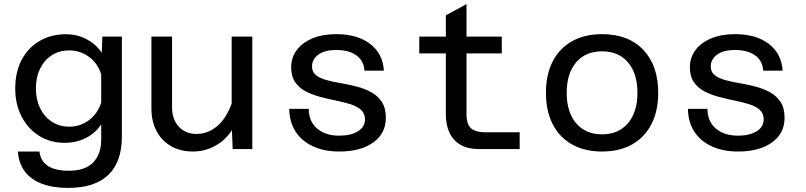

<svg xmlns="http://www.w3.org/2000/svg" viewBox="-20 -729 3940 939"><path d="M477.5 -471 480.5 -550H576V-60Q576 62 510.2 126Q444.5 190 312.5 190Q240 190 186.5 170.2Q133 150.5 102.5 111Q72 71.5 67.5 12H173Q178 57.5 213.2 81.8Q248.5 106 317.5 106Q395.5 106 435.2 66Q475 26 475 -47.5V-121Q447 -78.5 400.5 -54.5Q354 -30.5 296.5 -30.5Q225.5 -30.5 171 -64.8Q116.5 -99 85.5 -159.2Q54.5 -219.5 54.5 -295.5Q54.5 -378 86.5 -437.5Q118.5 -497 174.5 -529.2Q230.5 -561.5 301.5 -561.5Q358.5 -561.5 404.8 -536.5Q451 -511.5 477.5 -471ZM318.5 -109.5Q372.5 -109.5 415 -141.2Q457.5 -173 475 -227V-365.5Q457.5 -420 415 -451.2Q372.5 -482.5 318.5 -482.5Q270 -482.5 233.2 -458.8Q196.5 -435 176 -393.2Q155.5 -351.5 155.5 -297Q155.5 -242.5 176 -200.2Q196.5 -158 233.2 -133.8Q270 -109.5 318.5 -109.5Z M821.5 -550V-203.5Q821.5 -145 854.5 -109.5Q887.5 -74 941 -74Q1001.5 -74 1049.2 -118.5Q1097 -163 1124.5 -257L1141 -144Q1109.5 -66.5 1051.2 -27.2Q993 12 924 12Q861.5 12 816 -14.5Q770.5 -41 745.5 -88.2Q720.5 -135.5 720.5 -199V-550ZM1214 -550V0H1118L1113 -124V-550Z M1639.5 12Q1566.5 12 1511.2 -13.2Q1456 -38.5 1425.8 -85.2Q1395.5 -132 1394.5 -196.5H1490Q1490 -135.5 1530.8 -100.5Q1571.5 -65.5 1639 -65.5Q1696 -65.5 1730.5 -87Q1765 -108.5 1765 -145.5Q1765 -174.5 1745.2 -192Q1725.5 -209.5 1693.5 -219.5Q1661.5 -229.5 1623 -237.2Q1584.5 -245 1546 -255.2Q1507.5 -265.5 1475.5 -282Q1443.5 -298.5 1423.8 -326.8Q1404 -355 1404 -399.5Q1404 -447 1430.8 -483.5Q1457.5 -520 1507.2 -541Q1557 -562 1625 -562Q1728 -562 1790.2 -514.2Q1852.5 -466.5 1857.5 -383.5H1762.5Q1759.5 -432 1723 -458.2Q1686.5 -484.5 1625 -484.5Q1567 -484.5 1536.5 -461.5Q1506 -438.5 1506 -404Q1506 -376.5 1525.8 -361.2Q1545.5 -346 1577.5 -337.2Q1609.5 -328.5 1648.2 -322Q1687 -315.5 1725.2 -305.5Q1763.5 -295.5 1795.5 -278Q1827.5 -260.5 1847.2 -230.8Q1867 -201 1867 -153Q1867 -76 1805 -32Q1743 12 1639.5 12Z M2320 0Q2268.5 0 2232.8 -20.5Q2197 -41 2178.8 -79Q2160.5 -117 2160.5 -168V-654L2261.5 -709V-168Q2261.5 -143.5 2268.5 -123.8Q2275.5 -104 2296.2 -93Q2317 -82 2356.5 -82H2521.5V0ZM2030.5 -468V-550H2434V-468Z M2924.5 12Q2839 12 2777.4 -22.8Q2715.8 -57.5 2682.9 -122Q2650 -186.5 2650 -275Q2650 -364.5 2682.9 -428.5Q2715.8 -492.5 2777.4 -527.2Q2839 -562 2924.6 -562Q3053 -562 3126 -485.5Q3199 -409 3199 -274.9Q3199 -186.5 3166 -122Q3133 -57.5 3071.5 -22.8Q3010 12 2924.5 12ZM2924.5 -72Q3005 -72 3051.3 -126.6Q3097.5 -181.1 3097.5 -275.1Q3097.5 -370 3051.3 -424Q3005 -478 2924.5 -478Q2843.6 -478 2797.6 -423.9Q2751.5 -369.8 2751.5 -275Q2751.5 -181 2797.6 -126.5Q2843.6 -72 2924.5 -72Z M3589.5 12Q3516.5 12 3461.2 -13.2Q3406 -38.5 3375.8 -85.2Q3345.5 -132 3344.5 -196.5H3440Q3440 -135.5 3480.8 -100.5Q3521.5 -65.5 3589 -65.5Q3646 -65.5 3680.5 -87Q3715 -108.5 3715 -145.5Q3715 -174.5 3695.2 -192Q3675.5 -209.5 3643.5 -219.5Q3611.5 -229.5 3573 -237.2Q3534.5 -245 3496 -255.2Q3457.5 -265.5 3425.5 -282Q3393.5 -298.5 3373.8 -326.8Q3354 -355 3354 -399.5Q3354 -447 3380.8 -483.5Q3407.5 -520 3457.2 -541Q3507 -562 3575 -562Q3678 -562 3740.2 -514.2Q3802.5 -466.5 3807.5 -383.5H3712.5Q3709.5 -432 3673 -458.2Q3636.5 -484.5 3575 -484.5Q3517 -484.5 3486.5 -461.5Q3456 -438.5 3456 -404Q3456 -376.5 3475.8 -361.2Q3495.5 -346 3527.5 -337.2Q3559.5 -328.5 3598.2 -322Q3637 -315.5 3675.2 -305.5Q3713.5 -295.5 3745.5 -278Q3777.5 -260.5 3797.2 -230.8Q3817 -201 3817 -153Q3817 -76 3755 -32Q3693 12 3589.5 12Z"/></svg>

Font: Azeret Mono Thin
Style: Regular
Weight: 100
Designer: Martin Vácha
Foundry: Displaay
Version: Version 1.002